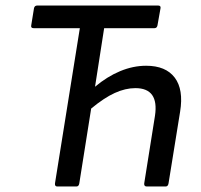

<svg xmlns="http://www.w3.org/2000/svg" viewBox="-20 -675 726 695"><path d="M187 0Q178 0 179 -11L269 -573H102Q91 -573 93 -583L103 -645Q105 -655 115 -655H552Q563 -655 561 -645L550 -583Q548 -573 539 -573H357L324 -361Q368 -398 415 -417.5Q462 -437 509 -437Q580 -437 612.5 -394Q645 -351 632 -271L590 -11Q588 0 580 0H511Q501 0 502 -11L541 -256Q556 -356 470 -356Q434 -356 395.5 -338.5Q357 -321 310 -282L267 -11Q265 0 257 0Z"/></svg>

Font: Sofia Sans Semi Condensed Medium
Style: Italic
Weight: 500
Italic angle: -9°
Version: Version 4.100